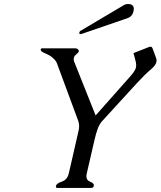

<svg xmlns="http://www.w3.org/2000/svg" viewBox="-20 -923 789 943"><path d="M379.4 -755.9Q378.4 -755.4 376.5 -755.4Q367.7 -755.4 369.6 -763.7Q370.6 -767.6 374.5 -771L586.9 -897Q597.2 -903.3 607.9 -903.3Q637.2 -903.3 637.2 -879.4Q637.2 -874 635.7 -867.2Q629.9 -841.8 605.5 -833.5ZM363.8 -330.6 258.8 -614.3Q251.5 -630.9 229 -647Q217.3 -654.3 206.1 -659.2Q194.3 -664.1 187.5 -668.5Q182.6 -671.4 180.7 -675.3Q179.7 -677.2 179.7 -678.7Q179.7 -679.7 180.2 -680.7L180.7 -682.6Q181.6 -685.5 186 -685.5H351.6Q356.4 -685.5 360.4 -682.6Q364.7 -679.2 366.7 -675.3Q367.7 -672.9 367.2 -670.4Q366.2 -667 362.3 -663.1Q357.9 -658.2 351.6 -653.3Q345.7 -648.4 343.3 -641.1L342.8 -638.7Q340.3 -627.9 345.7 -616.7L449.7 -356L620.6 -548.8Q639.6 -570.3 646 -585.9Q647 -588.4 647.5 -590.8Q648.4 -595.7 648.9 -602.1Q648.9 -613.8 644.5 -628.9L635.7 -662.1L712.4 -692.4Q716.3 -693.8 719.2 -693.8Q725.6 -693.8 729 -686L747.1 -636.7Q749 -631.3 749 -625.5Q749 -621.6 748 -618.2Q744.1 -601.6 723.6 -584.5Q691.4 -557.1 652.3 -514.6L479 -325.2Q467.8 -312 459 -288.1Q450.7 -264.2 445.8 -242.7L406.2 -71.3Q404.3 -63.5 404.3 -57.6Q404.3 -38.1 421.4 -31.2Q441.4 -23.4 440.9 -13.2Q440.9 -11.7 440.9 -10.3Q438.5 0 428.2 0H262.7Q252.4 0 254.9 -10.3Q257.8 -22.5 284.2 -31.2Q310.5 -40 317.9 -71.3L365.7 -279.8Q368.7 -292 368.7 -303.2Q368.7 -317.9 363.8 -330.6Z"/></svg>

Font: Caudex
Style: Italic
Weight: 400
Italic angle: -13°
Version: Version 1.04